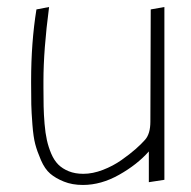

<svg xmlns="http://www.w3.org/2000/svg" viewBox="-20 -522 546 548"><path d="M104 -291Q104 -379.4 120.1 -502L84 -495.1Q68.8 -400.9 68.8 -291V-285.2Q68.8 -245.6 69.3 -223.9Q69.8 -202.1 72.5 -166.5Q75.2 -130.9 80.6 -110.6Q85.9 -90.3 96.9 -64.9Q107.9 -39.6 123.3 -26.4Q138.7 -13.2 162.4 -3.7Q186 5.9 216.8 5.9Q268.6 5.9 320.1 -23.2Q371.6 -52.2 404.8 -89.8V-2L449.2 -8.8V-502L410.2 -495.1L409.2 -174.8Q409.2 -140.1 394 -123Q383.3 -110.8 366.9 -96.4Q350.6 -82 326.7 -65.2Q302.7 -48.3 273.7 -37.1Q244.6 -25.9 217.8 -25.9Q194.3 -25.9 176.3 -33.2Q158.2 -40.5 146.2 -52.5Q134.3 -64.5 126.2 -83.5Q118.2 -102.5 113.8 -122.3Q109.4 -142.1 107.2 -168.5Q105 -194.8 104.5 -218.5Q104 -242.2 104 -272Q104 -284.7 104 -291Z"/></svg>

Font: Comic Neue Angular Light
Style: Regular
Weight: 300
Designer: Craig Rozynski
Foundry: Craig Rozynski
Version: Version 2.003